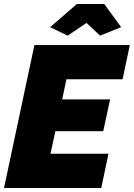

<svg xmlns="http://www.w3.org/2000/svg" viewBox="-23 -934 665 954"><path d="M148 -710H622L586 -540H307L286 -440H524L490 -282H252L228 -170H516L480 0H-3ZM226 -799 359 -914H495L579 -799L474 -757L407 -820L313 -757Z"/></svg>

Font: Raleway Thin Black
Style: Italic
Weight: 900
Italic angle: -12°
Version: Version 4.026